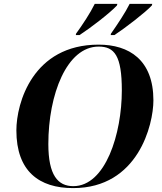

<svg xmlns="http://www.w3.org/2000/svg" viewBox="-20 -954 832 985"><path d="M549 -781 548 -774H567C623 -811 726 -890 759 -926L761 -934H645C624 -891 582 -828 549 -781ZM370 -781 369 -774H388C445 -811 545 -888 580 -926L582 -934H466C443 -887 404 -828 370 -781ZM355 11C689 11 767 -315 767 -439C767 -647 642 -725 486 -725C148 -725 64 -425 64 -285C64 -75 181 11 355 11ZM356 1C277 1 228 -55 228 -215C228 -470 323 -715 486 -715C567 -715 605 -669 605 -490C605 -269 522 1 356 1Z"/></svg>

Font: Noto Serif Display
Style: Bold Italic
Weight: 700
Italic angle: -12°
Designer: Monotype Design Team
Foundry: Monotype Imaging Inc.
Version: Version 2.009